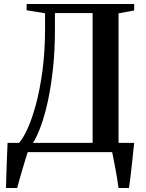

<svg xmlns="http://www.w3.org/2000/svg" viewBox="-20 -763 730 963"><path d="M10 180Q11 146 12 108.2Q13 70.5 14.8 31.2Q16.5 -8 18 -46.5H75.5Q94.5 -66.5 117 -115Q139.5 -163.5 159.8 -237.5Q180 -311.5 193 -408.5Q206 -505.5 206 -622.5V-696.5L113.5 -711.5V-743H653V-710.5L574.5 -696V-46.5H653Q651 -26.5 648.5 -3.8Q646 19 643.5 43Q641 67 638.2 90.8Q635.5 114.5 632.8 137.2Q630 160 627 180H574.5Q572 159.5 567.8 134.8Q563.5 110 559 84.5Q554.5 59 550 37Q545.5 15 542.5 0H119Q114 14.5 107 38Q100 61.5 92 88.2Q84 115 77.2 139.5Q70.5 164 66 180ZM145.5 -46.5H444.5V-697.5H255.5V-612.5Q255.5 -511 246 -421.8Q236.5 -332.5 220.8 -259Q205 -185.5 185.2 -131.5Q165.5 -77.5 145.5 -46.5Z"/></svg>

Font: Merriweather 96pt SemiBold
Style: Regular
Weight: 600
Version: Version 2.100